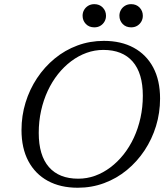

<svg xmlns="http://www.w3.org/2000/svg" viewBox="-20 -872 780 902"><path d="M162 -247.5Q162 -142 209.8 -87.2Q257.5 -32.5 347.5 -32.5Q388.5 -32.5 426.5 -46.2Q464.5 -60 498.5 -85.5Q532.5 -111 560.5 -146.2Q588.5 -181.5 608.8 -225Q629 -268.5 640 -318.5Q651 -368.5 651 -422.5Q651 -528 603.2 -582.8Q555.5 -637.5 465.5 -637.5Q425 -637.5 386.8 -623.8Q348.5 -610 314.5 -584.5Q280.5 -559 252.5 -523.8Q224.5 -488.5 204.2 -445Q184 -401.5 173 -351.8Q162 -302 162 -247.5ZM732 -409Q732 -342 713 -280Q694 -218 659 -165.2Q624 -112.5 576 -73Q528 -33.5 469.5 -11.8Q411 10 345 10Q264 10 204.8 -22.2Q145.5 -54.5 113.2 -115.2Q81 -176 81 -261Q81 -328 100 -390Q119 -452 154 -504.8Q189 -557.5 237 -597Q285 -636.5 343.5 -658.2Q402 -680 468 -680Q549 -680 608.2 -647.8Q667.5 -615.5 699.8 -555Q732 -494.5 732 -409ZM423 -743.5Q398.5 -743.5 383.2 -759.5Q368 -775.5 368 -798Q368 -813 375 -825.2Q382 -837.5 394.5 -845Q407 -852.5 423 -852.5Q447.5 -852.5 462.8 -836.5Q478 -820.5 478 -798Q478 -783 471 -770.8Q464 -758.5 451.8 -751Q439.5 -743.5 423 -743.5ZM596 -743.5Q571.5 -743.5 556.2 -759.5Q541 -775.5 541 -798Q541 -813 548 -825.2Q555 -837.5 567.5 -845Q580 -852.5 596 -852.5Q620.5 -852.5 635.8 -836.5Q651 -820.5 651 -798Q651 -783 644 -770.8Q637 -758.5 624.8 -751Q612.5 -743.5 596 -743.5Z"/></svg>

Font: Newsreader Text
Style: Italic
Weight: 400
Italic angle: -17°
Designer: Hugues Gentile
Foundry: Production Type
Version: Version 1.001